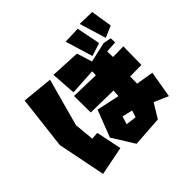

<svg xmlns="http://www.w3.org/2000/svg" viewBox="-153 -798 957 957"><g transform="rotate(-45 325.5 -319.5)"><path d="M522 -631 565 -490 626 -516 608 -629ZM410 -618 454 -473 523 -495 498 -621ZM334 -112 390 -105 402 -141 347 -154ZM582 -441 522 -437 523 -397 597 -398 595 -269 515 -268 514 -218 606 -203 582 -62 507 -95 461 -19 300 -8 228 -124 283 -266 404 -240 407 -277 249 -280 248 -397 398 -393 399 -420 259 -412 250 -544 408 -536 433 -455 539 -479 581 -471ZM58 -555 25 -274 76 -20 228 -50 200 -185 162 -182 152 -287 221 -539Z"/></g></svg>

Font: Super Mario
Style: Regular
Weight: 400
Version: Version 1.0